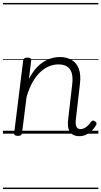

<svg xmlns="http://www.w3.org/2000/svg" viewBox="-20 -905 686 1300"><path d="M517 17Q494 17 478 9Q462 1 452.5 -14Q443 -29 440.5 -51Q438 -73 442 -101L469 -335Q474 -378 466.5 -407.5Q459 -437 436.5 -453Q414 -469 375 -469Q346 -469 315.5 -457.5Q285 -446 256 -420Q227 -394 202.5 -352Q178 -310 160 -249L129 -4Q128 6 121.5 10.5Q115 15 101 15Q88 15 81 10.5Q74 6 76 -5L137 -496Q139 -506 145.5 -510.5Q152 -515 165 -515Q180 -515 186.5 -510Q193 -505 191 -494L176 -370Q198 -413 223 -441.5Q248 -470 276 -487Q304 -504 331.5 -511.5Q359 -519 384 -519Q431 -519 464.5 -499.5Q498 -480 513.5 -439.5Q529 -399 521 -334L494 -101Q491 -79 493 -63.5Q495 -48 503 -39.5Q511 -31 526 -31Q539 -31 551.5 -37.5Q564 -44 575.5 -55Q587 -66 597 -81Q602 -87 608.5 -88.5Q615 -90 624 -83Q632 -78 633.5 -71Q635 -64 630 -57Q619 -37 601.5 -20Q584 -3 563 7Q542 17 517 17ZM0 365H646V375H0ZM0 -20H646V0H0ZM0 -505H646V-500H0ZM0 -885H646V-875H0Z"/></svg>

Font: Playwrite GB J Guides
Style: Italic
Weight: 400
Italic angle: -7.01216°
Designer: Veronika Burian, José Scaglione
Foundry: TypeTogether
Version: Version 1.003